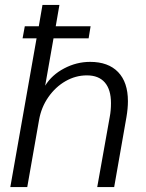

<svg xmlns="http://www.w3.org/2000/svg" viewBox="-20 -762 595 782"><path d="M501 -350Q501 -320 495 -285L445 0H376L427 -286Q432 -311 432 -342Q432 -397 407 -426Q382 -455 334 -455Q288 -455 247 -431.5Q206 -408 177 -366.5Q148 -325 139 -273L91 0H22L129 -606H72L81 -655H138L153 -742H222L207 -655H349L341 -606H198L164 -413Q191 -457 241.5 -483.5Q292 -510 347 -510Q421 -510 461 -468.5Q501 -427 501 -350Z"/></svg>

Font: Sarabun Light
Style: Italic
Weight: 300
Italic angle: -10°
Designer: Suppakit Chalermlarp | Katatrad Co.,Ltd.
Foundry: Cadson Demak Co.,Ltd.
Version: Version 1.000; ttfautohint (v1.6)